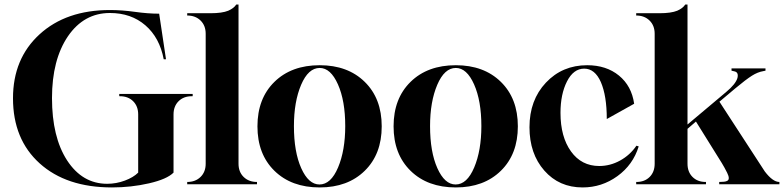

<svg xmlns="http://www.w3.org/2000/svg" viewBox="-20 -808 3438 842"><path d="M471 14Q271 14 154 -91.5Q37 -197 37 -377Q37 -551 153.5 -657.5Q270 -764 462 -764Q515 -764 572 -756Q629 -748 678 -748L708 -548H698Q680 -643 617.5 -697Q555 -751 462 -751Q348 -751 278 -649Q208 -546 208 -378Q208 -207 274 -105Q341 -2 450 -2Q490 -2 527.5 -16Q565 -30 586 -51V-306Q586 -342 564 -364Q542 -386 506 -386H503V-396H825V-386H821Q785 -386 763 -364Q741 -342 741 -306V-51Q712 -22 633.5 -4Q555 14 471 14Z M801 0V-10Q837 -10 859.5 -32Q882 -54 882 -90V-660Q882 -696 859.5 -718Q837 -740 801 -740V-750H903Q954 -750 981 -761Q1006 -772 1016 -788H1026V-90Q1026 -54 1048.5 -32Q1071 -10 1107 -10V0Z M1382 14Q1258 14 1183.5 -59Q1109 -132 1109 -254Q1109 -376 1183.5 -449Q1258 -522 1382 -522Q1505 -522 1579.5 -449Q1654 -376 1654 -254Q1654 -132 1579.5 -59Q1505 14 1382 14ZM1381 1Q1431 1 1462.5 -73.5Q1494 -148 1494 -255Q1494 -366 1462 -438Q1430 -510 1382 -510Q1332 -510 1300.5 -436Q1269 -362 1269 -255Q1269 -142 1301 -70.5Q1333 1 1381 1Z M1979 14Q1855 14 1780.5 -59Q1706 -132 1706 -254Q1706 -376 1780.5 -449Q1855 -522 1979 -522Q2102 -522 2176.5 -449Q2251 -376 2251 -254Q2251 -132 2176.5 -59Q2102 14 1979 14ZM1978 1Q2028 1 2059.5 -73.5Q2091 -148 2091 -255Q2091 -366 2059 -438Q2027 -510 1979 -510Q1929 -510 1897.5 -436Q1866 -362 1866 -255Q1866 -142 1898 -70.5Q1930 1 1978 1Z M2535 14Q2432 14 2367 -60Q2302 -134 2302 -250Q2302 -369 2374 -445.5Q2446 -522 2555 -522Q2639 -522 2694.5 -476.5Q2750 -431 2761 -353L2641 -286Q2641 -388 2615 -448Q2589 -507 2542 -507Q2495 -507 2466.5 -451Q2438 -395 2438 -313Q2438 -208 2484 -144Q2530 -80 2608 -80Q2656 -80 2699.5 -104Q2743 -128 2771 -169L2781 -166Q2756 -85 2687.5 -35.5Q2619 14 2535 14Z M2770 0V-10H2771Q2807 -10 2829 -32Q2851 -54 2851 -90V-660Q2851 -696 2828.5 -718Q2806 -740 2770 -740V-750H2872Q2923 -750 2950 -761Q2975 -772 2985 -788H2995V-262L3165 -405Q3206 -439 3214 -466Q3220 -491 3201 -495L3188 -498V-508H3337V-498L3327 -496Q3303 -492 3277.5 -476Q3252 -460 3204 -420L3135 -362L3334 -56Q3369 -10 3398 -10V0H3134V-10Q3159 -10 3167 -14Q3176 -17 3176 -27Q3176 -36 3169 -50Q3157 -74 3146 -92L3032 -275L2995 -243V-90Q2995 -54 3017 -32Q3039 -10 3075 -10H3076V0Z"/></svg>

Font: Gloock
Style: Regular
Weight: 400
Designer: Duarte Pinto
Foundry: Duarte Pinto
Version: Version 1.000